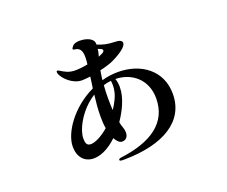

<svg xmlns="http://www.w3.org/2000/svg" viewBox="-113 -793 1226 1039"><g transform="rotate(-20 500.0 -273.5)"><path d="M568 -387C537 -387 506 -383 474 -374C476 -392 479 -410 482 -428C513 -435 543 -444 561 -453C613 -478 649 -505 649 -525C649 -539 634 -546 603 -546C569 -547 540 -553 510 -566C510 -573 509 -580 507 -585C493 -611 452 -617 431 -617C415 -617 395 -614 385 -598C382 -595 381 -591 380 -590C380 -589 380 -589 380 -588C380 -583 385 -582 395 -581C422 -577 430 -554 430 -524C430 -512 429 -496 427 -482C399 -476 372 -474 356 -474C318 -474 299 -486 271 -503C268 -505 265 -506 262 -506C260 -506 257 -505 257 -499C257 -495 258 -491 260 -486C271 -459 317 -411 371 -411C384 -411 401 -413 419 -415C417 -396 413 -373 410 -350C283 -290 200 -171 200 -90C200 -31 233 8 287 8C320 8 368 -7 422 -59C431 -43 445 -25 461 -25C487 -25 497 -44 497 -66C497 -75 495 -85 491 -96C487 -106 484 -117 482 -129C514 -176 550 -243 550 -307C550 -324 548 -340 542 -356C632 -355 714 -294 714 -183C714 -42 605 31 426 54C416 55 412 59 412 63C412 67 418 70 427 70H444C663 67 807 -15 807 -175C807 -312 697 -387 568 -387ZM508 -542C520 -537 534 -533 534 -525C534 -521 531 -516 525 -512L499 -500C503 -514 507 -528 508 -542ZM490 -234C485 -225 479 -214 471 -203C470 -225 469 -248 469 -272C469 -297 470 -322 472 -346C487 -351 502 -354 516 -355C517 -348 518 -339 518 -328C518 -305 513 -274 490 -234ZM269 -112C269 -163 311 -237 365 -285C379 -297 392 -307 406 -316C401 -276 397 -233 397 -193C397 -169 398 -146 402 -124C362 -89 322 -70 298 -70C275 -70 269 -85 269 -112Z"/></g></svg>

Font: Shippori Mincho OTF
Style: Bold
Weight: 800
Designer: FONTDASU
Foundry: FONTDASU / Google Inc. / but / Adobe
Version: Version 3.300;hotconv 1.0.109;makeotfexe 2.5.65596